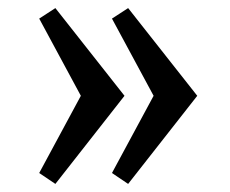

<svg xmlns="http://www.w3.org/2000/svg" viewBox="-20 -489 569 475"><path d="M77 -61 180 -252 77 -443 117 -469 288 -252 117 -34ZM257 -61 360 -252 257 -443 297 -469 468 -252 297 -34Z"/></svg>

Font: Andada Pro SemiBold
Style: Regular
Weight: 600
Designer: Carolina Giovagnoli
Foundry: Huerta Tipografica
Version: Version 3.005